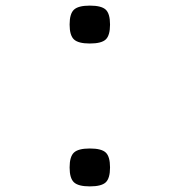

<svg xmlns="http://www.w3.org/2000/svg" viewBox="-20 -650 640 684"><path d="M300 -495Q259 -495 243.5 -509.5Q228 -524 228 -562.5Q228 -601 243.5 -615.5Q259 -630 300 -630Q341.5 -630 356.8 -615.5Q372 -601 372 -562.5Q372 -524 356.8 -509.5Q341.5 -495 300 -495ZM300 14Q259 14 243.5 -0.5Q228 -15 228 -53.5Q228 -92 243.5 -106.5Q259 -121 300 -121Q341.5 -121 356.8 -106.5Q372 -92 372 -53.5Q372 -15 356.8 -0.5Q341.5 14 300 14Z"/></svg>

Font: Victor Mono Thin
Style: Regular
Weight: 100
Monospace: yes
Designer: Rune Bjørnerås
Version: Version 1.561;gftools[0.9.30]